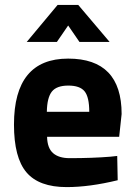

<svg xmlns="http://www.w3.org/2000/svg" viewBox="-20 -751 550 783"><path d="M172 -193Q173 -147 196.5 -126.5Q220 -106 264 -106Q357 -106 430 -112L458 -115L460 -16Q345 12 252 12Q139 12 88 -48Q37 -108 37 -243Q37 -512 258 -512Q476 -512 476 -286L466 -193ZM344 -295Q344 -355 325 -378.5Q306 -402 258.5 -402Q211 -402 191.5 -377.5Q172 -353 171 -295ZM89 -580 215 -731H299L427 -580H304L258 -647L212 -580Z"/></svg>

Font: Titillium Web[RUS by Daymarius]
Style: Bold
Weight: 700
Designer: Cyrillization by Daymarius
Foundry: Cyrillization by Daymarius
Version: Version 1.002 September 11, 2018